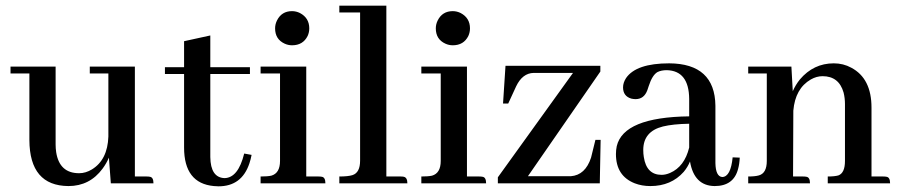

<svg xmlns="http://www.w3.org/2000/svg" viewBox="-20 -655 3221 686"><path d="M503.9 -24.4H461.9V-417H300.8V-392.6H367.2V-167Q364.3 -84 308.6 -49.8Q286.1 -36.1 262.7 -36.1Q192.4 -36.1 180.7 -111.3Q178.7 -125 178.7 -138.7V-417H17.6V-392.6H85V-154.3Q85.9 8.8 224.6 9.8Q300.8 9.8 346.7 -52.7Q360.4 -71.3 369.1 -91.8L376 0H528.3Q528.3 -21.5 515.6 -23.4Q510.7 -24.4 503.9 -24.4Z M569.3 -390.6H637.7V-127.9Q637.7 0 744.1 9.8Q752.9 10.7 760.7 10.7Q843.8 10.7 871.1 -71.3Q876 -85.9 878.9 -101.6L852.5 -106.4Q831.1 -19.5 782.2 -18.6Q732.4 -20.5 731.4 -93.8V-390.6H873V-415H731.4V-528.3L637.7 -507.8V-415H569.3Z M1118.2 -24.4H1074.2V-417H911.1V-392.6H980.5V-80.1Q980.5 -36.1 949.2 -27.3Q935.5 -24.4 911.1 -24.4V0H1142.6Q1142.6 -21.5 1129.9 -23.4Q1125 -24.4 1118.2 -24.4ZM1085 -553.7Q1085 -590.8 1051.8 -608.4Q1038.1 -615.2 1023.4 -615.2Q986.3 -615.2 969.7 -582Q962.9 -568.4 962.9 -553.7Q962.9 -514.6 997.1 -499Q1009.8 -493.2 1023.4 -493.2Q1062.5 -493.2 1079.1 -526.4Q1085 -539.1 1085 -553.7Z M1412.1 -24.4H1360.4V-634.8H1192.4V-610.4H1266.6V-81.1Q1266.6 -38.1 1239.3 -29.3Q1223.6 -24.4 1192.4 -24.4V0H1435.5Q1435.5 -20.5 1422.9 -23.4Q1418 -24.4 1412.1 -24.4Z M1692.4 -24.4H1648.4V-417H1485.4V-392.6H1554.7V-80.1Q1554.7 -36.1 1523.4 -27.3Q1509.8 -24.4 1485.4 -24.4V0H1716.8Q1716.8 -21.5 1704.1 -23.4Q1699.2 -24.4 1692.4 -24.4ZM1659.2 -553.7Q1659.2 -590.8 1626 -608.4Q1612.3 -615.2 1597.7 -615.2Q1560.5 -615.2 1543.9 -582Q1537.1 -568.4 1537.1 -553.7Q1537.1 -514.6 1571.3 -499Q1584 -493.2 1597.7 -493.2Q1636.7 -493.2 1653.3 -526.4Q1659.2 -539.1 1659.2 -553.7Z M1866.2 -25.4 2125 -399.4V-419.9H1786.1L1777.3 -285.2H1795.9L1824.2 -346.7Q1846.7 -393.6 1886.7 -394.5H2027.3L1758.8 -21.5V0H2123L2126 -155.3H2107.4L2091.8 -91.8Q2071.3 -29.3 2019.5 -25.4Z M2533.2 9.8Q2601.6 9.8 2617.2 -51.8Q2622.1 -69.3 2623 -91.8L2597.7 -92.8Q2590.8 -23.4 2560.5 -22.5Q2537.1 -24.4 2536.1 -72.3V-277.3Q2534.2 -427.7 2371.1 -428.7Q2252.9 -428.7 2216.8 -376Q2206.1 -359.4 2206.1 -342.8Q2206.1 -311.5 2235.4 -302.7Q2243.2 -300.8 2251 -300.8Q2281.2 -300.8 2293 -333Q2294.9 -337.9 2297.9 -347.7Q2310.5 -386.7 2329.1 -397.5Q2342.8 -404.3 2362.3 -404.3Q2441.4 -402.3 2442.4 -301.8V-239.3Q2208 -236.3 2183.6 -132.8Q2180.7 -119.1 2180.7 -104.5Q2180.7 -26.4 2248 0Q2273.4 9.8 2303.7 9.8Q2377.9 9.8 2422.9 -41Q2437.5 -58.6 2445.3 -78.1Q2460 8.8 2533.2 9.8ZM2343.8 -30.3Q2290 -30.3 2280.3 -93.8Q2278.3 -105.5 2278.3 -119.1Q2278.3 -185.5 2348.6 -203.1Q2384.8 -211.9 2442.4 -212.9V-127.9Q2425.8 -59.6 2374 -37.1Q2358.4 -30.3 2343.8 -30.3Z M2849.6 -24.4H2813.5L2814.5 -259.8Q2821.3 -338.9 2877 -371.1Q2897.5 -382.8 2918.9 -382.8Q2977.5 -382.8 2994.1 -324.2Q2999 -304.7 2999 -283.2V-80.1Q2999 -37.1 2975.6 -28.3Q2961.9 -24.4 2937.5 -24.4V0H3160.2Q3160.2 -21.5 3147.5 -23.4Q3142.6 -24.4 3135.7 -24.4H3093.8V-270.5Q3093.8 -375 3021.5 -413.1Q2993.2 -428.7 2959 -428.7Q2886.7 -428.7 2837.9 -371.1Q2822.3 -351.6 2812.5 -329.1L2807.6 -417H2653.3V-392.6H2719.7V-80.1Q2719.7 -36.1 2691.4 -28.3Q2677.7 -24.4 2653.3 -24.4V0H2874Q2874 -21.5 2861.3 -23.4Q2856.4 -24.4 2849.6 -24.4Z"/></svg>

Font: Abhaya Libre SemiBold
Style: Regular
Weight: 600
Designer: Pushpananda Ekanayake, Sol Matas, Pathum Egodawatta
Foundry: Mooniak
Version: Version 1.050 ; ttfautohint (v1.6)